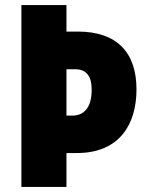

<svg xmlns="http://www.w3.org/2000/svg" viewBox="-20 -734 578 754"><path d="M516 -383C516 -528 439 -610 286 -610H241V-714H64V0H241V-133H282C451 -133 516 -248 516 -383ZM264 -280H241V-462H276C319 -462 340 -435 340 -382C340 -309 308 -280 264 -280Z"/></svg>

Font: Noto Sans Gurmukhi Condensed Black
Style: Regular
Weight: 900
Width: 3
Designer: Jelle Bosma - Monotype Design Team
Foundry: Monotype Imaging Inc.
Version: Version 2.004